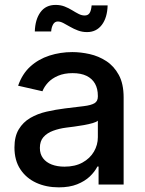

<svg xmlns="http://www.w3.org/2000/svg" viewBox="-20 -766 603 797"><path d="M224.1 11.7Q171.9 11.7 130.4 -7.3Q88.9 -26.4 64.5 -63.2Q40 -100.1 40 -153.8Q40 -199.7 57.9 -229.2Q75.7 -258.8 105.7 -276.4Q135.7 -293.9 173.1 -302.5Q210.4 -311 249.5 -315.9Q297.9 -321.8 327.9 -325.4Q357.9 -329.1 372.1 -337.4Q386.2 -345.7 386.2 -365.2V-368.2Q386.2 -397.9 374.3 -418.9Q362.3 -439.9 339.1 -451.2Q315.9 -462.4 281.2 -462.4Q246.6 -462.4 220.9 -451.4Q195.3 -440.4 179.4 -423.3Q163.6 -406.2 156.2 -387.2L55.2 -410.2Q72.3 -459.5 106 -490Q139.6 -520.5 185.1 -535.2Q230.5 -549.8 280.3 -549.8Q314.9 -549.8 352.1 -541.5Q389.2 -533.2 421.1 -512.5Q453.1 -491.7 473.1 -455.1Q493.2 -418.5 493.2 -361.3V0H389.2V-74.7H384.3Q373.5 -53.2 352.8 -33.4Q332 -13.7 300.3 -1Q268.6 11.7 224.1 11.7ZM247.6 -74.2Q291.5 -74.2 322.5 -91.3Q353.5 -108.4 369.9 -136.5Q386.2 -164.6 386.2 -196.3V-265.1Q380.9 -259.8 365 -255.1Q349.1 -250.5 328.6 -246.8Q308.1 -243.2 288.3 -240.5Q268.6 -237.8 255.4 -236.3Q225.1 -232.4 200.2 -223.1Q175.3 -213.9 160.4 -197Q145.5 -180.2 145.5 -151.9Q145.5 -126.5 158.7 -109.1Q171.9 -91.8 194.8 -83Q217.8 -74.2 247.6 -74.2ZM341.3 -632.8Q321.3 -632.8 303.7 -639.4Q286.1 -646 271 -654.8Q255.9 -663.6 243.2 -670.2Q230.5 -676.8 220.2 -676.8Q207 -676.8 200.2 -664.3Q193.4 -651.9 192.4 -635.3H124.5Q126 -685.1 147.9 -715.3Q169.9 -745.6 210.9 -745.6Q231.4 -745.6 248.3 -739Q265.1 -732.4 279.3 -723.6Q293.5 -714.8 306.2 -708.3Q318.8 -701.7 331.5 -701.7Q345.2 -701.7 351.8 -711.7Q358.4 -721.7 360.4 -743.7H426.8Q425.3 -692.4 402.6 -662.6Q379.9 -632.8 341.3 -632.8Z"/></svg>

Font: Inter 16pt Medium
Style: Regular
Weight: 500
Version: Version 4.001;git-66647c0bb